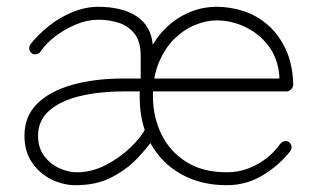

<svg xmlns="http://www.w3.org/2000/svg" viewBox="-20 -535 935 565"><path d="M270 -515Q302 -515 330.5 -508.5Q359 -502 381.5 -487.5Q404 -473 417 -448.5Q430 -424 430 -388V-252L394 -251V-370Q394 -414 375 -437Q356 -460 327.5 -468.5Q299 -477 270 -477Q237 -477 203.5 -463Q170 -449 142.5 -428Q115 -407 100 -384Q93 -375 83 -375Q76 -375 71 -380.5Q66 -386 66 -393Q66 -396 67 -399Q68 -402 70 -405Q91 -432 122.5 -457.5Q154 -483 192.5 -499Q231 -515 270 -515ZM202 10Q167 10 132.5 -6.5Q98 -23 75 -55.5Q52 -88 52 -136Q52 -193 89.5 -230Q127 -267 193 -285.5Q259 -304 344 -304H812L802 -295V-313Q797 -366 768.5 -402Q740 -438 700 -456.5Q660 -475 617 -475Q587 -475 554 -461.5Q521 -448 493 -420.5Q465 -393 447.5 -351Q430 -309 430 -253Q430 -192 454.5 -141Q479 -90 527.5 -59Q576 -28 647 -28Q681 -28 711 -39.5Q741 -51 765 -70Q789 -89 804 -111Q812 -120 821 -120Q828 -120 833 -114.5Q838 -109 838 -102Q838 -95 834 -90Q803 -50 754.5 -20Q706 10 647 10Q572 10 514 -22Q456 -54 423.5 -112.5Q391 -171 391 -250Q391 -334 423.5 -393Q456 -452 507.5 -483.5Q559 -515 617 -515Q659 -515 699 -501.5Q739 -488 770.5 -459.5Q802 -431 821.5 -388.5Q841 -346 843 -287Q843 -279 837 -272.5Q831 -266 823 -266H346Q272 -266 214.5 -252Q157 -238 124.5 -209Q92 -180 92 -136Q92 -100 110 -76Q128 -52 154.5 -40Q181 -28 206 -28Q250 -28 291.5 -49.5Q333 -71 364.5 -101.5Q396 -132 408 -157L430 -125Q412 -98 381.5 -66.5Q351 -35 307 -12.5Q263 10 202 10Z"/></svg>

Font: Quicksand Light Light
Style: Regular
Weight: 300
Version: Version 3.006